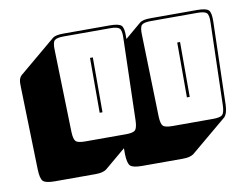

<svg xmlns="http://www.w3.org/2000/svg" viewBox="-61 -814 869 672"><g transform="rotate(-10 373.0 -478.0)"><path d="M356 -345Q382 -345 389.5 -352.5Q397 -360 398 -386L406 -679Q407 -705 399.5 -712.5Q392 -720 367 -720H202Q176 -720 168.5 -712.5Q161 -705 162 -679L170 -386Q171 -360 178.5 -352.5Q186 -345 212 -345ZM666 -345Q692 -345 699.5 -352.5Q707 -360 708 -386L716 -679Q717 -705 709.5 -712.5Q702 -720 677 -720H512Q486 -720 478.5 -712.5Q471 -705 472 -679L480 -386Q481 -360 488.5 -352.5Q496 -345 522 -345ZM589 -630H599V-435H589ZM279 -630H289V-435H279ZM266 -235Q260 -231 251 -228.5Q242 -226 227 -226H83Q51 -226 41.5 -235Q32 -244 31 -277L23 -569Q22 -588 24.5 -597.5Q27 -607 34 -613L164 -722Q169 -726 178.5 -728Q188 -730 202 -730H367Q399 -730 408 -721Q417 -712 416 -679V-673L474 -722Q479 -726 488.5 -728Q498 -730 512 -730H677Q709 -730 718 -721Q727 -712 726 -679L718 -385Q717 -368 714 -358.5Q711 -349 705 -343L576 -235Q570 -231 561 -228.5Q552 -226 537 -226H393Q361 -226 351.5 -235Q342 -244 341 -277V-298Z"/></g></svg>

Font: Bungee Shade
Style: Regular
Weight: 400
Designer: David Jonathan Ross
Foundry: David Jonathan Ross
Version: Version 1.000;PS 1.0;hotconv 1.0.72;makeotf.lib2.5.5900